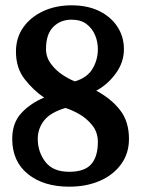

<svg xmlns="http://www.w3.org/2000/svg" viewBox="-20 -693 531 722"><path d="M249 -673Q309 -673 353 -651.5Q397 -630 421.5 -592.5Q446 -555 446 -508Q446 -459 415.5 -417Q385 -375 342 -352Q398 -322 431.5 -279Q465 -236 465 -171Q465 -116 435.5 -75.5Q406 -35 355.5 -13Q305 9 240 9Q144 9 85 -38.5Q26 -86 26 -171Q26 -231 60.5 -268Q95 -305 146 -326Q106 -353 73 -395Q40 -437 40 -499Q40 -551 67.5 -590Q95 -629 142.5 -651Q190 -673 249 -673ZM249 -619Q207 -619 180 -591.5Q153 -564 153 -509Q153 -478 171.5 -453Q190 -428 216 -411Q242 -394 262 -387Q308 -401 328 -434.5Q348 -468 348 -508Q348 -536 337.5 -561Q327 -586 305.5 -602.5Q284 -619 249 -619ZM226 -287Q169 -270 145.5 -239.5Q122 -209 122 -171Q122 -122 150.5 -84.5Q179 -47 240 -47Q298 -47 323 -75.5Q348 -104 348 -159Q348 -196 326.5 -222.5Q305 -249 276 -265Q247 -281 226 -287Z"/></svg>

Font: Young Serif
Style: Regular
Weight: 400
Designer: Bastien Sozeau
Foundry: NBR — Bastien Sozeau
Version: Version 3.004; ttfautohint (v1.8.4.7-5d5b);gftools[0.9.33]